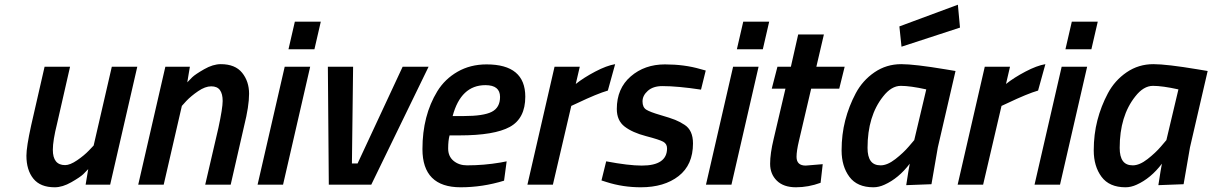

<svg xmlns="http://www.w3.org/2000/svg" viewBox="-20 -783 5140 814"><path d="M212 11Q151 11 121.5 -25.5Q92 -62 92 -123Q92 -160 112 -251L169 -500H277L222 -259Q204 -187 204 -148Q204 -83 256 -83Q277 -83 307 -103.5Q337 -124 357 -145L377 -166L454 -500H562L447 0H343L354 -66Q346 -57 333 -44.5Q320 -32 282.5 -10.5Q245 11 212 11Z M916 -511Q977 -511 1006.5 -474.5Q1036 -438 1036 -385.5Q1036 -333 1015 -249L958 0H850L906 -241Q924 -325 924 -355Q924 -385 912.5 -401Q901 -417 875.5 -417Q850 -417 820 -396.5Q790 -376 770 -355L751 -334L674 0H566L681 -500H785L774 -434Q782 -443 795 -455.5Q808 -468 845.5 -489.5Q883 -511 916 -511Z M1072 0 1187 -500H1295L1180 0ZM1203 -574 1230 -691H1340L1313 -574Z M1370 -500H1477L1472 -90H1496L1687 -500H1797L1554 0H1374Z M1960 -82Q2032 -82 2102 -94L2128 -99L2117 -17Q2026 11 1933 11Q1771 11 1771 -151Q1771 -293 1834 -396Q1866 -448 1920 -479Q1974 -510 2043 -510Q2207 -510 2207 -373Q2207 -281 2141.5 -245Q2076 -209 1928 -209H1886Q1880 -187 1880 -153.5Q1880 -120 1903 -101Q1926 -82 1960 -82ZM1946 -291Q2030 -291 2065 -309Q2100 -327 2100 -372Q2100 -422 2038 -422Q1934 -422 1899 -291Z M2216 0 2331 -500H2438L2421 -427Q2455 -454 2503.5 -479.5Q2552 -505 2588 -511L2557 -399Q2512 -386 2428 -346L2402 -334L2324 0Z M2788 -418Q2749 -418 2726.5 -398Q2704 -378 2704 -353Q2704 -328 2720 -318Q2736 -308 2779 -295.5Q2822 -283 2842 -275Q2862 -267 2882 -254Q2918 -231 2918 -175Q2918 -84 2857 -36.5Q2796 11 2697 11Q2621 11 2552 -11L2530 -18L2550 -99Q2645 -81 2701 -81Q2808 -81 2808 -154Q2808 -173 2792 -182Q2776 -191 2718.5 -206Q2661 -221 2628 -246.5Q2595 -272 2595 -321Q2595 -408 2654 -459Q2713 -510 2799 -510Q2882 -510 2950 -490L2972 -484L2952 -403Q2853 -418 2788 -418Z M2973 0 3088 -500H3196L3081 0ZM3104 -574 3131 -691H3241L3214 -574Z M3357 -118Q3357 -81 3396 -81L3468 -87L3459 -8Q3407 11 3354.5 11Q3302 11 3273.5 -17Q3245 -45 3245 -88.5Q3245 -132 3260 -194L3310 -407H3252L3276 -500H3333L3364 -637H3473L3441 -500H3561L3538 -407H3419L3367 -185Q3357 -143 3357 -118Z M3683 11Q3614 11 3581 -33.5Q3548 -78 3548 -145.5Q3548 -213 3563.5 -273Q3579 -333 3608 -387.5Q3637 -442 3687.5 -476.5Q3738 -511 3801 -511Q3857 -511 3989 -489L4031 -482L3956 -158L3929 -2L3822 2Q3833 -70 3837 -89Q3790 -27 3730 0Q3706 11 3683 11ZM3907 -404Q3839 -419 3799 -419Q3759 -419 3724 -374Q3658 -291 3658 -156Q3658 -119 3671.5 -100.5Q3685 -82 3713.5 -82Q3742 -82 3776 -108.5Q3810 -135 3833 -162L3856 -189ZM3802 -585 3793 -671 4041 -763 4050 -666Z M4040 0 4155 -500H4262L4245 -427Q4279 -454 4327.5 -479.5Q4376 -505 4412 -511L4381 -399Q4336 -386 4252 -346L4226 -334L4148 0Z M4366 0 4481 -500H4589L4474 0ZM4497 -574 4524 -691H4634L4607 -574Z M4752 11Q4683 11 4650 -33.5Q4617 -78 4617 -145.5Q4617 -213 4632.5 -273Q4648 -333 4677 -387.5Q4706 -442 4756.5 -476.5Q4807 -511 4870 -511Q4926 -511 5058 -489L5100 -482L5025 -158L4998 -2L4891 2Q4902 -70 4906 -89Q4859 -27 4799 0Q4775 11 4752 11ZM4976 -404Q4908 -419 4868 -419Q4828 -419 4793 -374Q4727 -291 4727 -156Q4727 -119 4740.5 -100.5Q4754 -82 4782.5 -82Q4811 -82 4845 -108.5Q4879 -135 4902 -162L4925 -189Z"/></svg>

Font: Titillium Web
Style: SemiBold Italic
Weight: 600
Italic angle: -13°
Version: Version 1.001;PS 57.000;hotconv 1.0.70;makeotf.lib2.5.55311